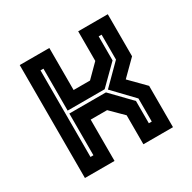

<svg xmlns="http://www.w3.org/2000/svg" viewBox="-126 -668 797 795"><g transform="rotate(-30 273.0 -270.0)"><path d="M62.5 0V-540H204V-339H282.5L342 -398.5V-540H483.5V-339L413 -269L483.5 -197.5V0H342V-138.5L282.5 -197.5H204V0ZM126 -64H140V-263.5H315L405 -170.5V-64H419V-174.5L328 -269.5L419 -360.5V-479.5H405V-364.5L317 -277.5H140V-478H126Z"/></g></svg>

Font: Tourney Thin
Style: Regular
Weight: 100
Designer: Tyler Finck
Foundry: Etcetera Type Co
Version: Version 1.015